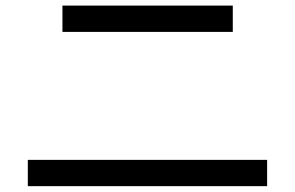

<svg xmlns="http://www.w3.org/2000/svg" viewBox="-20 -716 1040 677"><path d="M200.2 -603.5V-696.3H800.8V-603.5ZM78.1 -59.6V-152.3H921.9V-59.6Z"/></svg>

Font: Kosugi
Style: Regular
Weight: 400
Version: Version 4.002